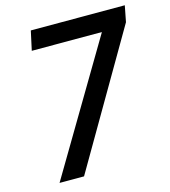

<svg xmlns="http://www.w3.org/2000/svg" viewBox="-107 -800 785 886"><g transform="rotate(-15 285.5 -357.0)"><path d="M68 0H185L556 -637L571 -714H122L102 -622H437Z"/></g></svg>

Font: Noto Sans Medium
Style: Italic
Weight: 500
Italic angle: -12°
Designer: Monotype Design Team
Foundry: Monotype Imaging Inc.
Version: Version 2.013